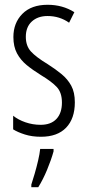

<svg xmlns="http://www.w3.org/2000/svg" viewBox="-20 -562 366 803"><path d="M293 -134Q293 -66 256.5 -28Q220 10 151 10Q114 10 84 0.5Q54 -9 35 -21V-78Q56 -61 86.5 -50.5Q117 -40 150 -40Q193 -40 216 -64.5Q239 -89 239 -133Q239 -175 217.5 -198Q196 -221 151 -248Q117 -269 91.5 -290Q66 -311 51 -339Q36 -367 36 -407Q36 -466 73.5 -504Q111 -542 179 -542Q242 -542 291 -511L269 -467Q229 -495 179 -495Q138 -495 113 -472Q88 -449 88 -408Q88 -370 109.5 -346.5Q131 -323 179 -294Q212 -273 237.5 -252Q263 -231 278 -203.5Q293 -176 293 -134ZM204 71Q194 107 177 148Q160 189 140 221H111V210Q117 192 125 164.5Q133 137 139.5 109Q146 81 148 61H204Z"/></svg>

Font: Noto Sans Tamil ExtraCondensed Light
Style: Regular
Weight: 300
Width: 2
Designer: Jelle Bosma - Monotype Design Team
Foundry: Monotype Imaging Inc.
Version: Version 2.004; ttfautohint (v1.8.4.7-5d5b)